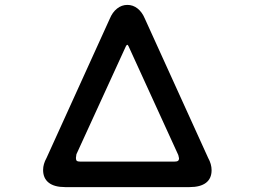

<svg xmlns="http://www.w3.org/2000/svg" viewBox="-20 -749 1040 784"><path d="M156 -55Q156 -79 170 -104L428 -672Q439 -699 458 -714Q477 -729 500 -729Q523 -729 541.5 -714.5Q560 -700 571 -674L830 -104Q844 -79 844 -54Q844 -20 821 -2.5Q798 15 754 15H246Q202 15 179 -3Q156 -21 156 -55ZM310 -89H690Q702 -89 706.5 -92Q711 -95 711 -103L708 -116L505 -560Q503 -564 502 -565Q501 -566 500 -566Q497 -566 494 -560L292 -119L290 -104Q290 -95 294 -92Q298 -89 310 -89Z"/></svg>

Font: 寒蝉全圆体 Bold
Style: Regular
Weight: 700
Designer: Warren2060
      Designed by Motoya company      

      [Varela Round]
      Joe Prince(Latin component); Avraham Cornf
Foundry: ChillType
Version: Version 3.200